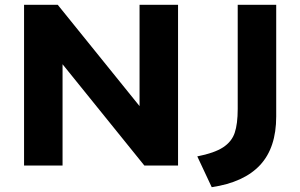

<svg xmlns="http://www.w3.org/2000/svg" viewBox="-20 -688 1248 798"><path d="M720 -668V0H580L240 -421V0H80V-668H220L560 -247V-668ZM1128 -668V-204Q1128 -74 1061 -2Q994 70 860 90L800 -38Q871 -52 907 -75.5Q943 -99 955.5 -136Q968 -173 968 -235V-668Z"/></svg>

Font: Madhuban Bold
Style: Regular
Weight: 700
Designer: jaikishan Patel
Foundry: MagicType
Version: Version 1.000